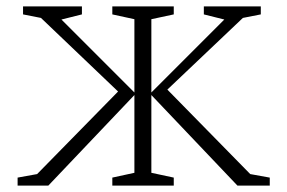

<svg xmlns="http://www.w3.org/2000/svg" viewBox="-20 -580 898 600"><path d="M331 0V-25L400 -40V-283L131 0H35V-25L96 -36L349 -294L108 -524L52 -535V-560H236V-535L172 -519L400 -291V-520L331 -535V-560H523V-535L453 -520V-291L681 -519L617 -535V-560H795V-535L739 -524L503 -300L762 -36L823 -25V0H722L453 -283V-40L523 -25V0Z"/></svg>

Font: Spectral SC ExtraLight
Style: Regular
Weight: 275
Designer: Jean-Baptiste Levee
Foundry: Production Type
Version: Version 2.001